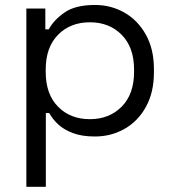

<svg xmlns="http://www.w3.org/2000/svg" viewBox="-20 -522 684 754"><path d="M584.5 -250.8V-237.8Q584.5 -159.8 553.5 -103.1Q522.5 -46.5 469.6 -16.2Q416.8 14 353 14Q301.2 14 265.9 0.5Q230.5 -13 208.1 -33.9Q185.8 -54.8 173.5 -78H160V211.5H83.5V-488.5H158V-406.8H171.5Q191.5 -443.8 233.8 -473.1Q276 -502.5 353 -502.5Q416.5 -502.5 469.1 -472.2Q521.8 -442 553.1 -385.4Q584.5 -328.8 584.5 -250.8ZM159.5 -248.5V-240Q159.5 -152.2 207.8 -103.1Q256 -54 333 -54Q409 -54 457.8 -103.1Q506.5 -152.2 506.5 -240V-248.5Q506.5 -336.2 457.8 -385.4Q409 -434.5 333 -434.5Q256.2 -434.5 207.9 -385.4Q159.5 -336.2 159.5 -248.5Z"/></svg>

Font: Space 7353
Style: Regular
Weight: 400
Designer: Christine Claussen + Ruben Lyon  (Space 7353)
Version: Version 1.000;FEAKit 1.0